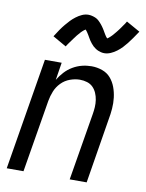

<svg xmlns="http://www.w3.org/2000/svg" viewBox="-85 -819 670 880"><g transform="rotate(10 250.0 -379.0)"><path d="M8 0 94 -520H172L159 -438Q171 -458 187 -475.5Q203 -493 223.5 -505Q244 -517 266 -522.5Q288 -528 310 -528Q336 -528 360 -519.5Q384 -511 399.5 -493Q415 -475 423.5 -452Q432 -429 435 -404Q438 -379 436 -353Q434 -327 429 -301L380 0H301L353 -312Q356 -329 357 -346Q358 -363 355.5 -379.5Q353 -396 346.5 -411Q340 -426 329 -437Q318 -448 302 -453Q286 -458 268 -458Q246 -458 222.5 -449.5Q199 -441 181.5 -423Q164 -405 155 -382.5Q146 -360 142 -337L86 0ZM177 -597 114 -633Q125 -651 135.5 -666Q146 -681 156 -693Q166 -705 175.5 -715Q185 -725 198 -735Q211 -745 225.5 -751.5Q240 -758 256 -758Q261 -758 266.5 -757Q272 -756 277 -754.5Q282 -753 287 -751Q292 -749 296.5 -746Q301 -743 304 -740Q307 -737 311 -733Q315 -729 318.5 -724.5Q322 -720 325 -716Q328 -712 330.5 -708Q333 -704 335.5 -700Q338 -696 341 -690.5Q344 -685 347 -680.5Q350 -676 352 -673Q354 -670 358 -666Q361 -668 364.5 -670.5Q368 -673 372.5 -677.5Q377 -682 379 -684Q381 -686 383.5 -689Q386 -692 388.5 -695Q391 -698 394 -701.5Q397 -705 400 -709Q403 -713 406.5 -717.5Q410 -722 413 -726.5Q416 -731 419.5 -736Q423 -741 427 -746.5Q431 -752 434 -758L498 -722Q486 -704 475.5 -689Q465 -674 455.5 -662Q446 -650 436.5 -640Q427 -630 414 -620Q401 -610 386 -603.5Q371 -597 356 -597Q348 -597 340.5 -599Q333 -601 327 -603.5Q321 -606 314.5 -610.5Q308 -615 303 -619.5Q298 -624 293 -630.5Q288 -637 284 -642.5Q280 -648 277 -654Q274 -660 269.5 -667Q265 -674 261.5 -679.5Q258 -685 254 -689Q250 -687 247 -684.5Q244 -682 239 -677.5Q234 -673 232.5 -671Q231 -669 228.5 -666Q226 -663 223 -660Q220 -657 217.5 -653.5Q215 -650 212 -646Q209 -642 205.5 -637.5Q202 -633 199 -628.5Q196 -624 192 -619Q188 -614 184.5 -608.5Q181 -603 177 -597Z"/></g></svg>

Font: Iosevka SS04 Oblique
Style: Regular
Weight: 400
Italic angle: -9°
Monospace: yes
Designer: Belleve Invis
Foundry: Belleve Invis
Version: Version 19.0.0; ttfautohint (v1.8.4)